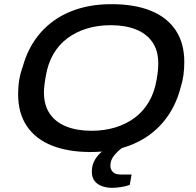

<svg xmlns="http://www.w3.org/2000/svg" viewBox="-20 -718 943 922"><path d="M416 12Q306 12 228 -19.5Q150 -51 108.5 -113Q67 -175 67 -266Q67 -302 72.5 -335Q78 -368 89 -397Q115 -492 173.5 -559.5Q232 -627 318.5 -662.5Q405 -698 515 -698Q626 -698 704 -666.5Q782 -635 823.5 -573Q865 -511 865 -420Q865 -388 861 -358Q857 -328 848 -300Q823 -202 764 -132Q705 -62 617 -25Q529 12 416 12ZM419 -90Q481 -90 533.5 -106Q586 -122 627 -152.5Q668 -183 695 -229Q722 -275 732 -335Q734 -349 736 -360.5Q738 -372 738.5 -381Q739 -390 739.5 -397.5Q740 -405 740 -413Q740 -475 712 -515.5Q684 -556 633 -576.5Q582 -597 512 -597Q450 -597 397.5 -581Q345 -565 304 -534.5Q263 -504 236.5 -458.5Q210 -413 200 -353Q197 -338 195.5 -326.5Q194 -315 193 -306Q192 -297 191.5 -289.5Q191 -282 191 -275Q191 -213 219 -172Q247 -131 298.5 -110.5Q350 -90 419 -90ZM518 184Q494 184 471.5 176.5Q449 169 435 152Q421 135 421 107Q421 79 431.5 57.5Q442 36 459.5 19Q477 2 496 -12H567V-8Q548 5 529 27.5Q510 50 510 78Q510 95 521.5 107.5Q533 120 559 120H612L603 170Q584 177 560 180.5Q536 184 518 184Z"/></svg>

Font: Archivo SemiExpanded Medium
Style: Italic
Weight: 500
Width: 6
Italic angle: -10°
Designer: Hector Gatti
Foundry: Omnibus-Type
Version: Version 2.001